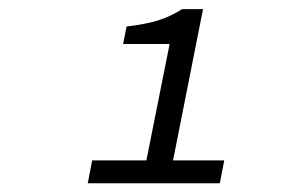

<svg xmlns="http://www.w3.org/2000/svg" viewBox="-20 -805 640 430"><path d="M297.6 -394.5 359.9 -706.5H255.7L263.4 -745.6Q305.7 -750.6 334 -759.3Q362.3 -768.1 387.7 -784.5H434.7L357.4 -394.5ZM176.5 -394.5 186.4 -445.8H482.2L472.3 -394.5Z"/></svg>

Font: SourceCodeVF
Style: Italic
Weight: 200
Italic angle: -11°
Monospace: yes
Designer: Paul D. Hunt, Teo Tuominen
Foundry: Adobe
Version: Version 1.026;hotconv 1.1.0;makeotfexe 2.6.0